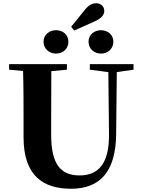

<svg xmlns="http://www.w3.org/2000/svg" viewBox="-20 -1142 869 1182"><path d="M324 -812C366 -812 401 -840 401 -885C401 -930 366 -956 324 -956C286 -956 248 -930 248 -885C248 -840 286 -812 324 -812ZM437 -954 562 -1010C608 -1030 622 -1053 622 -1075C622 -1101 602 -1122 573 -1122C547 -1122 526 -1111 502 -1081L418 -977ZM602 -812C641 -812 678 -840 678 -885C678 -930 641 -956 602 -956C562 -956 525 -930 525 -885C525 -840 562 -812 602 -812ZM533 -713 647 -698 651 -316C653 -135 586 -62 470 -62C355 -62 295 -129 295 -312V-406L296 -704L392 -713V-747H36V-713L122 -705C125 -605 125 -504 125 -406V-297C125 -61 245 20 417 20C595 20 692 -84 695 -314L699 -698L802 -713V-747H533Z"/></svg>

Font: Noto Serif SC Black
Style: Regular
Weight: 900
Designer: Ryoko NISHIZUKA 西塚涼子 (kana & ideographs); Frank Grießhammer (Latin, Greek & Cyrillic); Wenlong ZHANG 张文龙 (bopomofo); San
Foundry: Adobe
Version: Version 2.001;hotconv 1.1.0;makeotfexe 2.6.0